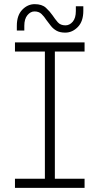

<svg xmlns="http://www.w3.org/2000/svg" viewBox="-20 -904 479 924"><path d="M52 0V-44H196V-656H52V-700H387V-656H244V-44H387V0ZM294 -747Q268 -747 251.5 -756.5Q235 -766 224 -780.5Q213 -795 203 -808Q193 -824 180 -836.5Q167 -849 146 -849Q127 -849 112 -831Q97 -813 97 -780V-757H61V-780Q61 -830 87 -857Q113 -884 147 -884Q182 -884 201 -866.5Q220 -849 233 -830Q245 -812 258 -797Q271 -782 295 -782Q315 -782 330 -799.5Q345 -817 345 -851V-874H381V-852Q381 -801 354.5 -774Q328 -747 294 -747Z"/></svg>

Font: MuseoModerno Thin ExtraLight
Style: Regular
Weight: 250
Version: Version 1.002